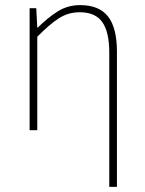

<svg xmlns="http://www.w3.org/2000/svg" viewBox="-20 -510 566 752"><path d="M408 222V-304Q408 -384 381 -423Q354 -462 292 -462Q247 -462 210 -438Q173 -414 126 -366V0H96V-478H122L126 -402H128Q166 -440 205.5 -465Q245 -490 294 -490Q368 -490 403 -445.5Q438 -401 438 -308V222Z"/></svg>

Font: Source Sans 3 ExtraLight ExtraLight
Style: Regular
Weight: 250
Version: Version 3.052;hotconv 1.1.0;makeotfexe 2.6.0